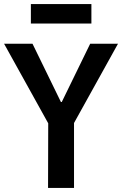

<svg xmlns="http://www.w3.org/2000/svg" viewBox="-23 -919 597 939"><path d="M212 0 213 -367 235 -276 -3 -705H136L275 -420H279L418 -705H554L316 -276L339 -367V0ZM128 -804V-899H424V-804Z"/></svg>

Font: Nunito Sans 7pt Condensed
Style: Bold
Weight: 700
Width: 3
Designer: Vernon Adams
Foundry: Vernon Adams
Version: Version 3.101;gftools[0.9.27]